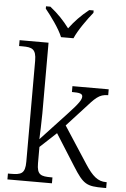

<svg xmlns="http://www.w3.org/2000/svg" viewBox="-62 -1000 683 1044"><g transform="rotate(5 279.0 -478.0)"><path d="M242 -796H310C329 -841 375 -905 406 -943V-956H382C338 -921 306 -887 276 -847C246 -887 214 -921 170 -956H146V-943C177 -905 224 -841 242 -796ZM19 0H262V-32H256C199 -32 177 -38 177 -102V-191L266 -274L374 -103C433 -9 451 0 544 0H558V-32H554C510 -32 480 -57 439 -120L309 -320L398 -417C455 -480 474 -504 525 -504V-536H327V-504C367 -504 385 -501 385 -484C385 -468 374 -448 310 -380L173 -233C174 -259 177 -331 177 -374V-760H19V-728H37C89 -728 113 -721 113 -655V-105C113 -39 91 -32 33 -32H19Z"/></g></svg>

Font: Noto Serif Light
Style: Regular
Weight: 300
Designer: Monotype Design Team
Foundry: Monotype Imaging Inc.
Version: Version 2.013